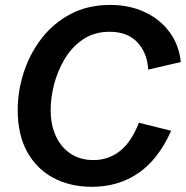

<svg xmlns="http://www.w3.org/2000/svg" viewBox="-20 -735 743 768"><path d="M347.7 12.2Q261.2 12.2 194.1 -23.2Q127 -58.6 88.9 -127.2Q50.8 -195.8 50.8 -294.4Q50.8 -371.1 75.2 -446Q99.6 -521 146.7 -581.8Q193.8 -642.6 262.7 -679Q331.5 -715.3 420.9 -715.3Q498 -715.3 559.3 -686.5Q620.6 -657.7 658.4 -606.4Q696.3 -555.2 703.1 -486.8L572.8 -456.5Q569.3 -522.9 529.8 -565.4Q490.2 -607.9 418.5 -607.9Q356.9 -607.9 312.3 -577.6Q267.6 -547.4 239 -499.5Q210.4 -451.7 196.5 -397.7Q182.6 -343.8 182.6 -295.9Q182.6 -234.9 203.9 -189.7Q225.1 -144.5 263.4 -119.6Q301.8 -94.7 353.5 -94.7Q414.1 -94.7 460.2 -131.3Q506.3 -168 535.6 -244.1L664.6 -211.9Q613.8 -97.7 533.7 -42.7Q453.6 12.2 347.7 12.2Z"/></svg>

Font: Schibsted Grotesk SemiBold
Style: Italic
Weight: 600
Italic angle: -12°
Designer: Bakken & Baeck AS, Henrik Kongsvoll
Foundry: Schibsted ASA
Version: Version 1.100;gftools[0.9.25]